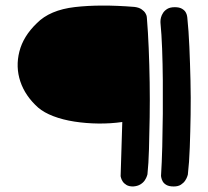

<svg xmlns="http://www.w3.org/2000/svg" viewBox="-20 -674 752 694"><path d="M461 0Q446 0 437 -5.5Q428 -11 423.5 -18Q419 -25 417.5 -31Q416 -37 416 -37L422 -233Q380 -227 335.5 -227.5Q291 -228 249 -234.5Q207 -241 173 -254Q139 -267 118 -285Q71 -327 53.5 -379.5Q36 -432 50 -487.5Q64 -543 113 -590Q160 -638 251 -648.5Q342 -659 466 -649Q482 -647 491.5 -640.5Q501 -634 505.5 -626.5Q510 -619 510.5 -613.5Q511 -608 511 -608Q515 -560 517.5 -500Q520 -440 521 -376Q522 -312 521 -250Q520 -188 518.5 -135Q517 -82 513 -44Q513 -44 511 -37.5Q509 -31 503.5 -22.5Q498 -14 487.5 -7.5Q477 -1 461 0ZM608 0Q591 0 581.5 -5.5Q572 -11 568 -18.5Q564 -26 563 -32Q562 -38 562 -38Q565 -86 566.5 -143.5Q568 -201 568.5 -262.5Q569 -324 568.5 -384Q568 -444 566 -497.5Q564 -551 560 -592Q560 -592 560 -597.5Q560 -603 562 -611Q564 -619 569.5 -627.5Q575 -636 585 -642Q595 -648 612 -648Q628 -648 637.5 -642.5Q647 -637 651 -630Q655 -623 656 -617Q657 -611 657 -611Q662 -563 664.5 -504.5Q667 -446 668.5 -383.5Q670 -321 669 -259Q668 -197 666 -141.5Q664 -86 659 -43Q659 -43 657 -36.5Q655 -30 649.5 -21.5Q644 -13 634 -6.5Q624 0 608 0Z"/></svg>

Font: Sour Gummy
Style: Regular
Weight: 400
Designer: Stefie Justprince
Foundry: Eifetstype
Version: Version 1.000